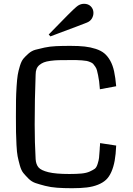

<svg xmlns="http://www.w3.org/2000/svg" viewBox="-20 -981 704 1013"><path d="M64 0ZM508 -226 593 -213Q591 -166 585 -133Q579 -100 567.5 -74Q556 -48 539.5 -32.5Q523 -17 497 -6.5Q471 4 438.5 8Q406 12 360 12Q316 12 281.5 9.5Q247 7 218 -0.5Q189 -8 168 -15Q147 -22 130.5 -38.5Q114 -55 103 -68.5Q92 -82 84.5 -109Q77 -136 73 -156.5Q69 -177 67 -216Q65 -255 64.5 -284Q64 -313 64 -365Q64 -420 64.5 -453Q65 -486 67.5 -525Q70 -564 73.5 -585.5Q77 -607 85 -633Q93 -659 103.5 -671.5Q114 -684 130.5 -698.5Q147 -713 167 -718.5Q187 -724 215 -730Q243 -736 275.5 -737.5Q308 -739 351 -739Q396 -739 427 -735.5Q458 -732 485.5 -723Q513 -714 530.5 -699.5Q548 -685 561.5 -661Q575 -637 582 -604.5Q589 -572 593 -526L507 -510Q505 -535 503 -551.5Q501 -568 497.5 -584Q494 -600 491.5 -610Q489 -620 482.5 -629.5Q476 -639 471.5 -644Q467 -649 456 -653.5Q445 -658 437.5 -659.5Q430 -661 412.5 -662.5Q395 -664 382.5 -664Q370 -664 345 -664Q311 -664 289.5 -663.5Q268 -663 246 -660Q224 -657 211.5 -652Q199 -647 188.5 -638.5Q178 -630 173 -617.5Q168 -605 168 -587Q163 -458 163 -324Q163 -230 168 -141Q170 -113 183.5 -97.5Q197 -82 235.5 -72.5Q274 -63 346 -63Q384 -63 410 -65.5Q436 -68 453.5 -76Q471 -84 480 -90.5Q489 -97 495 -116Q501 -135 502.5 -148Q504 -161 506 -192Q506 -199 506.5 -203Q507 -207 507.5 -213.5Q508 -220 508 -226ZM382 -944Q401 -961 423 -961Q446 -961 459.5 -947Q473 -933 473 -913Q473 -897 464.5 -883Q456 -869 439 -862Q433 -859 384.5 -841Q336 -823 291 -806L246 -789L237 -799Q363 -929 382 -944Z"/></svg>

Font: Myanmar Chatu
Style: Regular
Weight: 400
Designer: Danh Hong
Foundry: Google Inc.
Version: Version 2.00 November 20, 2015